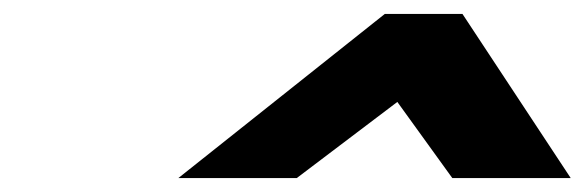

<svg xmlns="http://www.w3.org/2000/svg" viewBox="-20 -860 837 275"><path d="M627.8 -605H797.4L642.4 -840H531.1L235.5 -605H405.1L549.1 -714Z"/></svg>

Font: Hussar
Style: BdSuprExtOblThree
Weight: 700
Foundry: Cannot Into Space Fonts
Version: Version 2.00